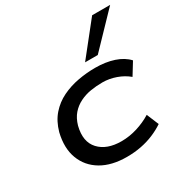

<svg xmlns="http://www.w3.org/2000/svg" viewBox="-176 -909 1024 1062"><g transform="rotate(-30 336.0 -378.5)"><path d="M333 9Q236 9 171 -29.5Q106 -68 80 -137Q54 -206 76 -297Q93 -358 128.5 -398.5Q164 -439 212.5 -462.5Q261 -486 316 -496Q371 -506 425 -506Q492 -506 544.5 -488.5Q597 -471 628 -437L580 -359Q548 -386 505.5 -401Q463 -416 420 -416Q381 -416 344.5 -410Q308 -404 275.5 -388Q243 -372 219.5 -345Q196 -318 184 -276Q161 -184 209 -132.5Q257 -81 350 -81Q401 -81 451 -96.5Q501 -112 543 -138L575 -61Q544 -40 506 -24Q468 -8 425 0.5Q382 9 333 9ZM393 -560 557 -766H672L474 -560Z"/></g></svg>

Font: Nunito Sans 7pt Expanded Medium
Style: Italic
Weight: 500
Width: 7
Italic angle: -9°
Designer: Vernon Adams
Foundry: Vernon Adams
Version: Version 3.101;gftools[0.9.27]